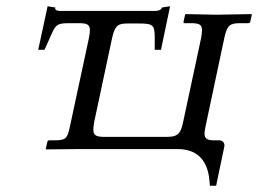

<svg xmlns="http://www.w3.org/2000/svg" viewBox="-20 -476 824 613"><path d="M387 -401H423C470 -401 474 -396 474 -354V-317H494L523 -456L497 -452C496 -446 488 -441 474 -441H174C159 -441 154 -446 157 -452L132 -456L102 -317H122C158 -393 150 -402 200 -402H233C258 -402 267 -397 267 -380C267 -374 266 -366 264 -355L203 -71C195 -32 188 -28 153 -28H137C134 -28 131 -26 131 -22L126 -1L128 1L221 0H547C648 0 648 92 650 117H670L696 -7C699 -20 690 -28 680 -28H663C641 -28 633 -34 633 -50C633 -57 635 -65 637 -76L696 -354C705 -395 713 -402 747 -402H772C776 -402 779 -404 779 -407L784 -429L783 -431L670 -429L572 -431L571 -429L566 -407C565 -403 567 -402 570 -402H591C616 -402 625 -397 625 -380C625 -374 624 -365 622 -354L565 -88C558 -54 551 -39 514 -39H312C286 -39 278 -45 278 -62C278 -69 279 -77 281 -88L338 -355C347 -395 357 -401 387 -401Z"/></svg>

Font: Libertinus Serif
Style: Italic
Weight: 400
Italic angle: -12°
Designer: Philipp H. Poll, Khaled Hosny
Foundry: Caleb Maclennan
Version: Version 7.050;RELEASE